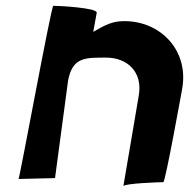

<svg xmlns="http://www.w3.org/2000/svg" viewBox="-20 -667 653 663"><path d="M44 -49 170 -52 215 -388C230 -471 276 -468 347 -468C419 -468 474 -419 459 -336L406 -24C408 -34 536 -38 544 -38C551 -38 609 -360 609 -360C633 -492 535 -595 408 -594C367 -594 342 -580 302 -557L314 -623C317 -640 183 -647 164 -647C157 -647 48 -51 44 -49Z"/></svg>

Font: Ember
Style: Ita
Weight: 400
Designer: Stig
Foundry: Cannot Into Space Fonts
Version: Version 0.127